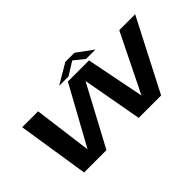

<svg xmlns="http://www.w3.org/2000/svg" viewBox="-93 -1262 1710 1710"><g transform="rotate(-45 761.5 -407.5)"><path d="M205 0 100 -675H300.5L372.5 -124L675.5 -675H941.5L1051 -123.5L1322.5 -675H1523L1175 0H892.5L790 -567.5L486.5 0ZM593.5 -703 783.5 -815H898L1050.5 -703H932L836 -780.5L711.5 -703Z"/></g></svg>

Font: Anybody UltraExpanded SemiBold
Style: Italic
Weight: 600
Width: 9
Italic angle: -10°
Designer: Tyler Finck
Foundry: Etcetera Type Company
Version: Version 1.010; ttfautohint (v1.8.3) -l 8 -r 50 -G 200 -x 14 